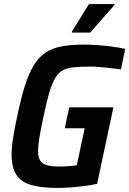

<svg xmlns="http://www.w3.org/2000/svg" viewBox="-20 -915 635 943"><path d="M263 8Q183 8 133 -6.5Q83 -21 60 -57Q37 -93 37 -157Q37 -193 44.5 -239.5Q52 -286 65 -346Q83 -432 102 -492.5Q121 -553 145 -593Q169 -633 202 -655.5Q235 -678 281.5 -687Q328 -696 391 -696Q423 -696 459.5 -693.5Q496 -691 531.5 -686Q567 -681 595 -675L574 -574Q548 -578 519.5 -581Q491 -584 466.5 -586Q442 -588 426 -588Q378 -588 345.5 -585Q313 -582 291 -571Q269 -560 252.5 -534Q236 -508 222.5 -462Q209 -416 194 -344Q181 -284 174 -242.5Q167 -201 167 -173Q167 -142 178 -125.5Q189 -109 213 -103Q237 -97 275 -97Q288 -97 303 -98Q318 -99 332.5 -100.5Q347 -102 357 -103L396 -285H298L320 -388H537L457 -12Q429 -6 394.5 -1.5Q360 3 326 5.5Q292 8 263 8ZM333 -755V-760L417 -895H542V-890L423 -755Z"/></svg>

Font: Saira SemiCondensed SemiBold
Style: Italic
Weight: 600
Width: 4
Italic angle: -12°
Designer: Hector Gatti with collaboration of the Omnibus-Type team
Foundry: Omnibus-Type
Version: Version 1.101